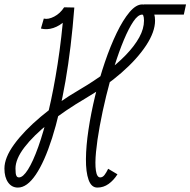

<svg xmlns="http://www.w3.org/2000/svg" viewBox="-84 -834 861 868"><path d="M556 -768 566 -814H757L747 -768ZM405 -71 447 -46Q430 -19 407 -2.5Q384 14 356 14Q329 14 316.5 -21Q304 -56 304.5 -115Q305 -174 316 -247.5Q327 -321 346 -400Q365 -479 390 -552.5Q415 -626 443.5 -685Q472 -744 501.5 -779Q531 -814 559 -814Q585 -814 601 -794Q617 -774 617 -741Q617 -690 576.5 -628.5Q536 -567 465 -505Q394 -443 302 -389Q210 -335 138.5 -278Q67 -221 26.5 -168Q-14 -115 -14 -72Q-14 -60 -13 -51Q-12 -42 -8.5 -37Q-5 -32 2 -32Q20 -32 42.5 -67.5Q65 -103 89 -170Q113 -237 135.5 -331.5Q158 -426 176.5 -544.5Q195 -663 206 -801L252 -800Q237 -765 211.5 -741Q186 -717 157 -707.5Q128 -698 101 -705L114 -750Q134 -745 161 -759Q188 -773 206 -801L252 -800Q238 -617 212 -467.5Q186 -318 151.5 -210Q117 -102 77.5 -44Q38 14 -3 14Q-31 14 -47.5 -9.5Q-64 -33 -64 -72Q-64 -121 -20 -181.5Q24 -242 100.5 -306.5Q177 -371 276 -429Q339 -466 392.5 -505.5Q446 -545 485 -585.5Q524 -626 545.5 -665Q567 -704 567 -741Q567 -749 566 -755Q565 -761 563.5 -764.5Q562 -768 559 -768Q540 -768 519 -737Q498 -706 476 -653.5Q454 -601 433.5 -535.5Q413 -470 396 -400Q379 -330 367 -264.5Q355 -199 350 -146.5Q345 -94 349.5 -63Q354 -32 369 -32Q380 -32 388.5 -43Q397 -54 405 -71Z"/></svg>

Font: Victor Mono Thin
Style: Italic
Weight: 100
Italic angle: -12°
Monospace: yes
Designer: Rune Bjørnerås
Version: Version 1.561;gftools[0.9.30]